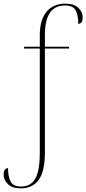

<svg xmlns="http://www.w3.org/2000/svg" viewBox="-32 -792 473 1052"><path d="M82 240Q35 240 11.5 217Q-12 194 -12 165Q-12 143 -4 136Q4 129 12 129Q12 175 26 202.5Q40 230 84 230Q136 230 161 187.5Q186 145 186 46V-526H100V-536H186V-599Q186 -682 222.5 -727Q259 -772 326 -772Q374 -772 397.5 -749Q421 -726 421 -697Q421 -675 413 -668Q405 -661 397 -661Q397 -707 383 -734.5Q369 -762 324 -762Q214 -762 214 -601V-536H346V-526H214V44Q214 147 180 193.5Q146 240 82 240Z"/></svg>

Font: Noto Serif Display SemiCondensed Thin
Style: Regular
Weight: 100
Width: 4
Designer: Monotype Design Team
Foundry: Monotype Imaging Inc.
Version: Version 2.009